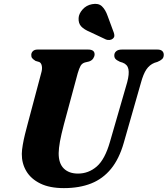

<svg xmlns="http://www.w3.org/2000/svg" viewBox="-20 -955 863 988"><path d="M545.9 -225.4 634.7 -532.5Q645.8 -574.6 640.9 -599Q635.9 -623.4 611 -632.7L597.2 -637Q580.4 -644.7 574.1 -652Q567.8 -659.3 568.2 -670.5Q568.2 -683 578.1 -691.5Q587.9 -700 607 -700H790.1Q806.7 -700 814.7 -692.6Q822.7 -685.1 822.7 -673.3Q822.7 -658.8 814.2 -650.9Q805.8 -642.9 789.8 -636.4L775.1 -631.8Q749.5 -621.5 733.4 -597.8Q717.3 -574.1 704.8 -527.6L616.8 -219.8Q593.3 -137.6 551.4 -86.3Q509.6 -35 449.2 -11Q388.8 13 308.6 13Q235.4 13 187.3 -10.7Q139.1 -34.4 115.5 -74.3Q91.8 -114.2 92.2 -163.3Q92.6 -183.8 97.3 -210.5Q101.9 -237.2 108.7 -264.6Q115.4 -292.1 121.7 -314.8L192.2 -579.8Q198.1 -599.4 195.3 -615.3Q192.4 -631.1 182 -635.9L162.8 -641.6Q150.6 -649.5 145.6 -655.7Q140.5 -661.8 140.9 -673.1Q141.3 -684.3 149.7 -692.2Q158.1 -700 172.8 -700H433.5Q466.8 -700 466.8 -675Q466.4 -664.2 459.5 -653.9Q452.6 -643.6 438.6 -638.7L416.5 -633.4Q401.6 -628.6 394.5 -615.9Q387.4 -603.2 379.9 -578L309 -315.4Q294.8 -261.7 288.5 -226.9Q282.3 -192.1 281.9 -167.2Q281.5 -114.5 308.1 -88.1Q334.7 -61.8 381.4 -61.8Q435.7 -61.8 477.9 -98.3Q520.1 -134.9 545.9 -225.4ZM533.7 -873.3 565.8 -786.5Q568.5 -778.5 568.4 -770.7Q568.4 -763 560.6 -756.1Q553.7 -750.1 543.7 -749.3Q533.7 -748.5 525.7 -751.6L443 -790.6Q412.8 -803 397.9 -819Q383 -835 384.5 -862.1Q385.6 -884.4 404.9 -906.2Q424.3 -928.1 453.8 -933.5Q486.4 -939.8 504.5 -922.6Q522.6 -905.4 533.7 -873.3Z"/></svg>

Font: Fraunces
Style: Italic
Weight: 900
Italic angle: -16°
Version: Version 1.000;[0bf87f6ff]